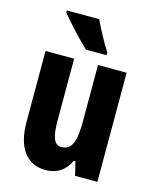

<svg xmlns="http://www.w3.org/2000/svg" viewBox="-116 -844 750 933"><g transform="rotate(15 259.0 -378.0)"><path d="M266 -766H103V-756C129 -722 208 -637 242 -606H346V-619C326 -649 284 -726 266 -766ZM462 -549H318V-273C318 -176 308 -118 247 -118C212 -118 198 -158 198 -236V-549H54V-192C54 -65 106 10 203 10C260 10 300 -17 325 -69H333L350 0H462Z"/></g></svg>

Font: Noto Sans Gurmukhi UI ExtraCondensed ExtraBold
Style: Regular
Weight: 800
Width: 2
Designer: Jelle Bosma - Monotype Design Team
Foundry: Monotype Imaging Inc.
Version: Version 2.004